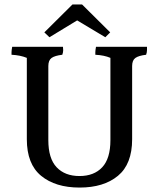

<svg xmlns="http://www.w3.org/2000/svg" viewBox="-20 -929 724 866"><path d="M328 -837 203 -761 180 -783 307 -909H350L477 -783L455 -761ZM643 -718Q643 -713 643 -703Q643 -693 639 -682Q605 -678 590.5 -667.5Q576 -657 576 -631V-301Q576 -189 512 -136Q448 -83 339 -83Q230 -83 165.5 -136Q101 -189 101 -301V-668Q72 -680 32 -682Q32 -685 32 -693.5Q32 -702 35 -718H264Q265 -712 265 -702.5Q265 -693 261 -682Q227 -678 212.5 -667.5Q198 -657 198 -631V-297Q198 -214 235.5 -174.5Q273 -135 338.5 -135Q404 -135 441 -174.5Q478 -214 478 -297V-668Q450 -680 410 -682Q410 -685 410 -693.5Q410 -702 413 -718Z"/></svg>

Font: Halant Medium
Style: Regular
Weight: 500
Designer: Hitesh Malaviya (Devanagari), Satya Rajpurohit (Latin)
Foundry: Indian Type Foundry
Version: Version 1.101;PS 1.0;hotconv 1.0.78;makeotf.lib2.5.61930; tt